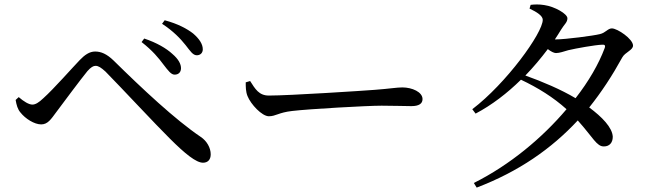

<svg xmlns="http://www.w3.org/2000/svg" viewBox="-20 -802 3040 872"><path d="M773 -463C790 -463 801 -473 802 -490C803 -511 790 -534 763 -557C736 -582 692 -608 635 -627L623 -611C673 -572 700 -539 723 -508C744 -481 757 -463 773 -463ZM874 -551C890 -551 901 -562 901 -578C901 -602 885 -626 857 -650C830 -671 788 -694 728 -710L716 -694C767 -661 800 -626 823 -597C845 -569 856 -551 874 -551ZM73 -291C95 -263 136 -237 167 -237C197 -237 212 -261 235 -292C270 -339 346 -441 377 -479C393 -497 404 -503 414 -503C427 -503 439 -495 459 -477C529 -406 689 -234 751 -173C821 -103 871 -63 902 -63C924 -63 937 -77 937 -101C937 -131 919 -162 892 -180C775 -259 625 -400 496 -527C465 -557 439 -568 412 -568C386 -568 364 -552 342 -529C310 -496 224 -398 177 -356C156 -336 141 -327 127 -327C111 -327 88 -341 65 -361L51 -348C55 -325 60 -306 73 -291Z M1096 -428C1096 -407 1096 -386 1104 -366C1119 -328 1170 -274 1201 -274C1233 -274 1245 -291 1307 -298C1382 -307 1647 -322 1713 -322C1777 -322 1812 -320 1848 -320C1884 -320 1899 -332 1899 -352C1899 -384 1852 -405 1807 -405C1782 -405 1749 -399 1682 -394C1632 -390 1295 -368 1201 -368C1156 -368 1139 -398 1116 -434Z M2726 -583C2699 -511 2654 -433 2594 -356C2529 -395 2442 -432 2366 -459C2403 -497 2437 -538 2468 -579C2482 -568 2496 -561 2505 -561C2521 -561 2540 -568 2561 -574C2594 -582 2683 -598 2715 -599C2726 -600 2731 -596 2726 -583ZM2500 -623C2510 -638 2519 -652 2528 -667C2543 -692 2557 -700 2557 -719C2557 -739 2500 -772 2452 -779C2427 -783 2408 -782 2390 -780L2385 -763C2419 -747 2445 -730 2445 -712C2445 -652 2279 -423 2125 -306L2140 -286C2214 -325 2284 -379 2346 -440C2424 -403 2493 -360 2553 -306C2443 -176 2296 -53 2132 29L2145 50C2336 -23 2484 -126 2604 -255C2674 -177 2690 -136 2723 -137C2748 -137 2763 -154 2763 -181C2761 -223 2714 -271 2656 -314C2712 -384 2761 -459 2806 -541C2819 -565 2855 -574 2855 -595C2855 -625 2784 -673 2759 -673C2740 -673 2731 -653 2704 -647C2677 -640 2548 -623 2504 -623Z"/></svg>

Font: Source Han Serif JP Medium
Style: Regular
Weight: 500
Designer: Ryoko NISHIZUKA 西塚涼子 (kana & ideographs); Frank Grießhammer (Latin, Greek & Cyrillic); Wenlong ZHANG 张文龙 (bopomofo); San
Foundry: Adobe Systems Incorporated
Version: Version 1.001;PS 1.001;hotconv 16.6.54;makeotf.lib2.5.65590